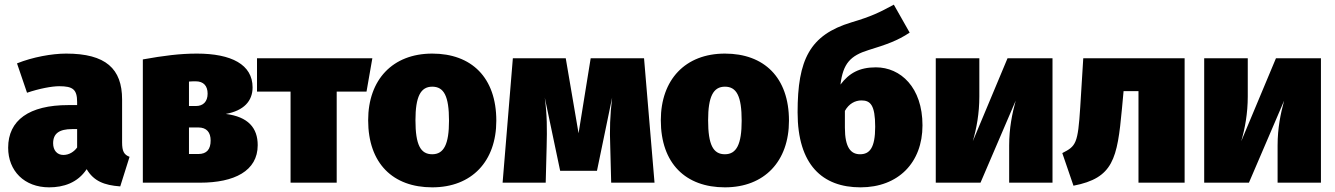

<svg xmlns="http://www.w3.org/2000/svg" viewBox="-20 -784 5731 824"><path d="M504 -173V-357C504 -489 434 -554 264 -554C203 -554 120 -539 53 -512L96 -386C149 -404 203 -414 234 -414C293 -414 311 -400 311 -346V-333H273C105 -333 15 -268 15 -150C15 -51 84 20 191 20C252 20 313 1 352 -58C382 -7 427 11 496 16L536 -111C512 -120 504 -135 504 -173ZM252 -119C225 -119 208 -139 208 -169C208 -211 234 -230 290 -230H311V-151C298 -133 277 -119 252 -119Z M949 -295C1026 -309 1064 -350 1064 -409C1064 -507 973 -554 825 -554C752 -554 682 -545 593 -529V0H839C985 0 1086 -50 1086 -161C1086 -235 1045 -283 949 -295ZM820 -435C854 -435 871 -415 871 -382C871 -348 852 -329 821 -329H791V-434C804 -435 811 -435 820 -435ZM831 -123H791V-237H831C867 -237 884 -216 884 -181C884 -144 868 -123 831 -123Z M1578 -534H1083V-391H1227V0H1425V-391H1553Z M1835 -554C1665 -554 1560 -442 1560 -268C1560 -82 1667 20 1835 20C2005 20 2110 -92 2110 -266C2110 -452 2003 -554 1835 -554ZM1835 -412C1885 -412 1907 -372 1907 -266C1907 -165 1885 -122 1835 -122C1785 -122 1763 -162 1763 -268C1763 -369 1785 -412 1835 -412Z M2744 -534H2515L2463 -212L2408 -534H2181L2137 0H2322L2326 -154C2328 -230 2328 -291 2318 -365L2384 -51H2542L2607 -365C2598 -289 2596 -228 2599 -154L2603 0H2789Z M3091 -554C2921 -554 2816 -442 2816 -268C2816 -82 2923 20 3091 20C3261 20 3366 -92 3366 -266C3366 -452 3259 -554 3091 -554ZM3091 -412C3141 -412 3163 -372 3163 -266C3163 -165 3141 -122 3091 -122C3041 -122 3019 -162 3019 -268C3019 -369 3041 -412 3091 -412Z M3739 -495C3668 -495 3624 -470 3587 -421C3598 -512 3630 -545 3707 -569C3785 -593 3831 -609 3884 -644L3816 -764C3753 -730 3721 -714 3634 -688C3455 -634 3403 -528 3403 -302C3403 -76 3510 20 3673 20C3835 20 3939 -86 3939 -246C3939 -409 3845 -495 3739 -495ZM3671 -122C3632 -122 3606 -150 3606 -236V-308C3623 -339 3650 -353 3677 -353C3715 -353 3736 -334 3736 -240C3736 -149 3712 -122 3671 -122Z M4497 -534H4304L4155 -178C4171 -233 4183 -297 4183 -370V-534H3996V0H4188L4339 -352C4324 -297 4311 -234 4311 -160V0H4497Z M4629 -534 4616 -324C4606 -167 4598 -157 4539 -127L4587 13C4758 -20 4775 -102 4795 -317L4802 -393H4866V0H5064V-534Z M5649 -534H5456L5307 -178C5323 -233 5335 -297 5335 -370V-534H5148V0H5340L5491 -352C5476 -297 5463 -234 5463 -160V0H5649Z"/></svg>

Font: Fira Sans Heavy
Style: Regular
Weight: 900
Designer: bBox Type GmbH & Carrois Corporate GbR & Edenspiekermann AG
Foundry: bBox Type GmbH & Carrois Corporate GbR & Edenspiekermann AG
Version: Version 4.300;PS 004.300;hotconv 1.0.88;makeotf.lib2.5.64775